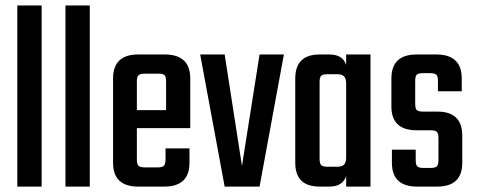

<svg xmlns="http://www.w3.org/2000/svg" viewBox="-20 -689 1760 709"><path d="M133.8 0H43.9V-668.9H133.8Z M311.5 0H221.7V-668.9H311.5Z M485.4 -282.2H593.3V-388.2Q593.3 -405.8 587.6 -411.4Q582 -417 564.5 -417H515.6Q497.6 -417 491.5 -411.1Q485.4 -405.3 485.4 -388.2ZM490.2 -487.8H588.4Q682.6 -487.8 682.6 -398.9V-215.8H485.4V-100.1Q485.4 -83 491.5 -76.9Q497.6 -70.8 515.6 -70.8H561.5Q579.6 -70.8 585.4 -76.9Q591.3 -83 591.3 -101.1V-141.1H679.7V-87.9Q679.7 0 586.4 0H490.2Q397.5 0 397.5 -87.9V-398.9Q397.5 -487.8 490.2 -487.8Z M809.6 -487.8 873.5 -76.2 938.5 -487.8H1028.3L938.5 0H809.6L719.2 -487.8Z M1190.4 -73.2H1225.1Q1242.7 -73.2 1250.5 -81.1Q1258.3 -88.9 1258.3 -107.9V-379.9Q1258.3 -398.9 1250.5 -407Q1242.7 -415 1225.1 -415H1190.4Q1172.4 -415 1166.3 -409.4Q1160.2 -403.8 1160.2 -386.2V-102.1Q1160.2 -84.5 1166.3 -78.9Q1172.4 -73.2 1190.4 -73.2ZM1258.3 -487.8H1348.1V0H1258.3V-39.1Q1245.6 0 1196.3 0H1160.2Q1070.3 0 1070.3 -87.9V-398.9Q1070.3 -487.8 1160.2 -487.8H1196.3Q1245.6 -487.8 1258.3 -449.2Z M1599.1 -98.1V-179.2Q1599.1 -196.8 1593 -202.4Q1586.9 -208 1568.8 -208H1518.1Q1425.3 -208 1425.3 -295.9V-398.9Q1425.3 -487.8 1518.1 -487.8H1591.3Q1685.1 -487.8 1685.1 -398.9V-352.1H1597.2V-390.1Q1597.2 -407.7 1591.1 -413.3Q1585 -418.9 1566.9 -418.9H1543Q1524.9 -418.9 1519 -413.3Q1513.2 -407.7 1513.2 -390.1V-306.2Q1513.2 -288.1 1519 -282.5Q1524.9 -276.9 1543 -276.9H1595.2Q1687 -276.9 1687 -188V-87.9Q1687 0 1594.2 0H1520Q1427.2 0 1427.2 -87.9V-136.2H1515.1V-98.1Q1515.1 -80.1 1521 -74.5Q1526.9 -68.8 1544.9 -68.8H1568.8Q1586.9 -68.8 1593 -74.7Q1599.1 -80.6 1599.1 -98.1Z"/></svg>

Font: Teko
Style: Regular
Weight: 400
Designer: Manushi Parikh, Jonny Pinhorn
Foundry: Indian Type Foundry
Version: Version 2.000;PS 1.0;hotconv 1.0.79;makeotf.lib2.5.61930